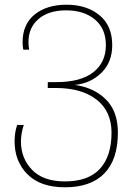

<svg xmlns="http://www.w3.org/2000/svg" viewBox="-20 -556 575 816"><path d="M42 45Q42 6 53 -25H81Q69 13 69 45Q69 117 116.5 166Q164 215 256 215Q356 215 405 161Q454 107 454 8Q454 -83 390.5 -132.5Q327 -182 218 -182H183V-207H219Q323 -207 376.5 -249Q430 -291 430 -364Q430 -434 383.5 -473Q337 -512 261 -512Q187 -512 144 -475.5Q101 -439 101 -377Q101 -360 104 -345H79Q76 -359 76 -377Q76 -453 127.5 -494.5Q179 -536 263 -536Q348 -536 402.5 -491.5Q457 -447 457 -364Q457 -292 411.5 -247Q366 -202 298 -195Q379 -184 430 -133.5Q481 -83 481 8Q481 122 423.5 181Q366 240 256 240Q152 240 97 185Q42 130 42 45Z"/></svg>

Font: Noto Sans Georgian Thin
Style: Regular
Weight: 250
Designer: Monotype Design team
Foundry: Monotype Imaging Inc.
Version: Version 1.000